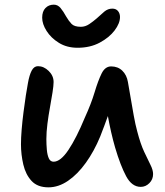

<svg xmlns="http://www.w3.org/2000/svg" viewBox="-20 -793 707 824"><path d="M313 -588Q267 -588 233 -609Q199 -630 180 -660Q161 -690 161 -717Q161 -744 175 -758.5Q189 -773 211 -773Q228 -773 240 -758.5Q252 -744 264 -722Q275 -703 287 -690.5Q299 -678 327 -678Q346 -678 363 -689.5Q380 -701 395 -714Q412 -730 427.5 -743Q443 -756 462 -756Q478 -756 486.5 -745.5Q495 -735 495 -720Q495 -693 472 -662.5Q449 -632 408 -610Q367 -588 313 -588ZM188 11Q141 11 115.5 -16.5Q90 -44 80 -87Q70 -130 70 -174Q70 -201 73 -237.5Q76 -274 81 -312.5Q86 -351 91 -384Q96 -417 100 -437Q106 -471 116 -490Q126 -509 143 -509Q168 -509 189 -488.5Q210 -468 210 -441Q210 -426 205.5 -397Q201 -368 194.5 -332.5Q188 -297 183.5 -261.5Q179 -226 179 -196Q179 -173 181 -150.5Q183 -128 189.5 -113.5Q196 -99 210 -99Q240 -99 274 -150Q308 -201 344 -288Q371 -347 386 -397Q401 -447 416 -477.5Q431 -508 457 -508Q486 -508 505 -489.5Q524 -471 529 -441Q534 -413 540.5 -374.5Q547 -336 554 -297Q561 -258 569 -229Q583 -175 599 -141Q615 -107 626 -85Q637 -63 637 -46Q637 -23 621 -7Q605 9 584 9Q546 9 521.5 -36.5Q497 -82 474 -160Q465 -191 457 -226Q449 -261 443 -295Q436 -276 428 -254Q420 -232 410 -207Q384 -144 348.5 -94.5Q313 -45 272 -17Q231 11 188 11Z"/></svg>

Font: Shantell Sans Normal
Style: Regular
Weight: 500
Designer: Stephen Nixon, Anya Danilova, Shantell Martin
Foundry: Arrow Type
Version: Version 1.009;[a7da0bfa3]